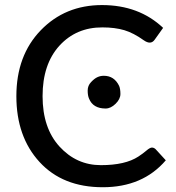

<svg xmlns="http://www.w3.org/2000/svg" viewBox="-20 -746 709 773"><path d="M647.5 -100.6Q554.7 7.8 393.6 7.8Q232.4 7.8 139.2 -93.8Q45.9 -195.3 45.9 -358.9Q45.9 -522.5 144 -624Q242.2 -725.6 390.6 -725.6Q539.6 -725.6 636.7 -633.8L602.5 -585.9Q586.9 -564 558.6 -584Q517.6 -613.3 480.5 -624.5Q442.4 -635.7 392.6 -635.7Q287.1 -636.2 219.2 -562Q151.4 -487.3 151.4 -358.9Q151.4 -230.5 219.7 -155.8Q288.1 -81.1 386.2 -81.1Q484.4 -81.1 537.1 -115.7Q555.7 -127.9 569.3 -139.6Q583 -151.4 591.3 -151.9Q599.6 -151.9 606.4 -145.5ZM405.3 -309.1Q354.5 -309.1 338.4 -349.1Q333 -361.3 333 -381.3Q333 -401.4 346.7 -415.5Q360.4 -430.2 372.6 -435.5Q384.3 -440.9 397.9 -440.9Q439.9 -440.9 459.5 -400.4Q464.8 -388.2 464.8 -367.7Q464.8 -347.2 445.3 -328.1Q425.8 -309.1 405.3 -309.1Z"/></svg>

Font: Lato-Medium
Style: Regular
Weight: 500
Designer: Lukasz Dziedzic
Foundry: tyPoland Lukasz Dziedzic
Version: Version 2.006; 2014-01-15